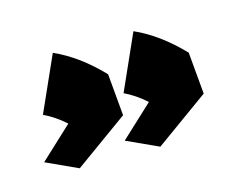

<svg xmlns="http://www.w3.org/2000/svg" viewBox="-46 -689 426 337"><g transform="rotate(-15 167.5 -521.0)"><path d="M154.3 -563.5 161.1 -487.3 63.5 -417 5.9 -443.4 64.5 -498Q45.9 -514.6 25.4 -524.4L70.3 -625Q114.3 -605.5 154.3 -563.5ZM300.8 -563.5 307.6 -487.3 210 -417 152.3 -443.4 210.9 -498Q192.4 -514.6 171.9 -524.4L216.8 -625Q260.7 -605.5 300.8 -563.5Z"/></g></svg>

Font: Shorif Bongobondhu ANSI V2
Style: Regular
Weight: 400
Designer: Shorif Uddin Shishir, Shorif art & Design, e-mail : shorifart@gmail.com, facebook : Shorif2001
Foundry: Lipighor Font Foundry
Version: Designed By Shorif Uddin Shishir | Build By Niladri Shekhar 